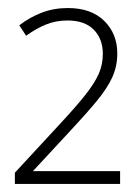

<svg xmlns="http://www.w3.org/2000/svg" viewBox="-20 -827 334 478"><path d="M17 -369V-397L127 -516Q168 -560 191.5 -589.5Q215 -619 225.5 -642.5Q236 -666 236 -693Q236 -730 213.5 -753Q191 -776 148 -776Q119 -776 94.5 -766Q70 -756 45 -738L28 -764Q54 -784 84 -795.5Q114 -807 149 -807Q207 -807 239.5 -775Q272 -743 272 -694Q272 -662 259.5 -634.5Q247 -607 220.5 -575Q194 -543 152 -498L62 -401H279V-369Z"/></svg>

Font: Noto Sans Tamil SemiCondensed ExtraLight
Style: Regular
Weight: 200
Width: 4
Designer: Jelle Bosma - Monotype Design Team
Foundry: Monotype Imaging Inc.
Version: Version 2.004; ttfautohint (v1.8.4.7-5d5b)